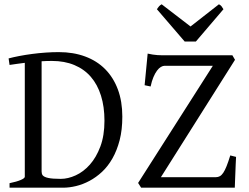

<svg xmlns="http://www.w3.org/2000/svg" viewBox="-20 -872 1156 892"><path d="M221.2 -588.9Q196.8 -588.9 173.3 -587.4V-75.2Q173.3 -64.5 178.2 -57.6Q185.1 -49.3 204.6 -45.2Q224.1 -41 262.2 -41Q295.9 -41 331.8 -57.4Q367.7 -73.7 397.5 -107.2Q427.2 -140.6 446.3 -191.4Q465.3 -242.2 465.3 -311Q465.3 -376 449.2 -427.5Q433.1 -479 402.1 -514.9Q371.1 -550.8 325.4 -569.8Q279.8 -588.9 221.2 -588.9ZM548.3 -330.1Q548.3 -269 535.9 -220.9Q523.4 -172.9 502.4 -136Q481.4 -99.1 453.9 -73.5Q426.3 -47.9 395.5 -31.5Q364.7 -15.1 333.3 -7.6Q301.8 0 272.9 0H24.4V-21Q57.6 -27.8 76.4 -35.9Q95.2 -43.9 95.2 -50.8V-580.1Q75.7 -577.6 58.1 -575.2Q40.5 -572.8 24.4 -570.3L20 -600.6Q41.5 -606.4 69.6 -611.8Q97.7 -617.2 128.9 -621.3Q160.2 -625.5 192.1 -627.7Q224.1 -629.9 252.9 -629.9Q320.8 -629.9 375.5 -609.6Q430.2 -589.4 468.5 -550.8Q506.8 -512.2 527.6 -456.5Q548.3 -400.9 548.3 -330.1ZM1076.7 -143.1Q1075.7 -127.4 1075 -108.4Q1074.2 -89.4 1073.5 -70.1Q1072.8 -50.8 1072 -32.5Q1071.3 -14.2 1070.8 0H635.7L621.6 -22L968.8 -566.4H744.6Q736.8 -566.4 727.5 -561Q718.3 -555.7 709.5 -543.9Q700.7 -532.2 692.9 -513.9Q685.1 -495.6 679.7 -470.2L651.9 -476.1L666 -623Q679.2 -620.1 690.2 -618.4Q701.2 -616.7 711.7 -616Q722.2 -615.2 733.4 -615.2H1059.6L1071.8 -594.2L727.5 -48.8H982.9Q993.2 -48.8 1001.5 -53.5Q1009.8 -58.1 1017.3 -69.3Q1024.9 -80.6 1032.7 -100.1Q1040.5 -119.6 1049.8 -149.9ZM890.1 -679.2H837.9L709 -829.1Q712.4 -834 714.8 -837.4Q717.3 -840.8 719.5 -843.3Q721.7 -845.7 724.4 -847.7Q727.1 -849.6 731 -852.1L865.2 -749L997.1 -852.1Q1005.4 -847.7 1008.8 -843.3Q1012.2 -838.9 1018.1 -829.1Z"/></svg>

Font: Gentium Unicode
Style: Regular
Weight: 400
Version: Version 1.009